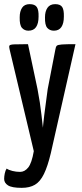

<svg xmlns="http://www.w3.org/2000/svg" viewBox="-26 -713 397 926"><path d="M79 193Q31 193 12.5 181Q-6 169 -6 150Q-6 138 -3 123.5Q0 109 6 100Q16 107 34 111.5Q52 116 71 116Q93 116 110 95Q127 74 137 16L20 -476Q17 -488 19.5 -493Q22 -498 42 -499Q62 -500 109 -500L155 -283Q161 -252 166 -219.5Q171 -187 174 -159Q177 -131 179 -114Q181 -97 181 -97Q181 -97 182.5 -114Q184 -131 187.5 -158.5Q191 -186 195.5 -219Q200 -252 204 -283L241 -474Q243 -487 247.5 -492Q252 -497 272 -498.5Q292 -500 338 -500L219 26Q204 89 186 126Q168 163 142.5 178Q117 193 79 193ZM111 -565Q92 -565 80 -578.5Q68 -592 69 -630Q69 -658 80.5 -675.5Q92 -693 117 -693Q142 -693 151.5 -679Q161 -665 160 -633Q160 -600 148 -582.5Q136 -565 111 -565ZM234 -565Q214 -565 202 -578.5Q190 -592 191 -630Q191 -658 203 -675.5Q215 -693 240 -693Q265 -693 274 -679Q283 -665 282 -633Q282 -600 270 -582.5Q258 -565 234 -565Z"/></svg>

Font: Yanone Kaffeesatz Medium
Style: Regular
Weight: 500
Designer: Yanone (Cyrillic: Daniel Pouzeot, Huerta Tipografica, and Cyreal)
Foundry: Yanone
Version: Version 2.003